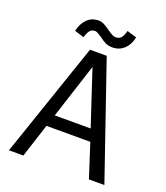

<svg xmlns="http://www.w3.org/2000/svg" viewBox="-128 -775 745 864"><g transform="rotate(20 244.0 -343.5)"><path d="M16 0ZM204 -550 16 0H85L137 -161H347L399 0H473L284 -550ZM156 -218 241 -481 328 -218ZM253 -661Q280 -642 291 -642Q310 -642 319 -653Q328 -664 334 -687L380 -673Q373 -637 350 -615.5Q327 -594 293 -594Q275 -594 260 -601.5Q245 -609 230 -621Q226 -623 215.5 -630Q205 -637 197 -637Q181 -637 172.5 -626.5Q164 -616 157 -593L112 -607Q120 -644 142 -665.5Q164 -687 196 -687Q210 -687 222.5 -680.5Q235 -674 253 -661Z"/></g></svg>

Font: Cambay Devanagari
Style: Regular
Weight: 400
Designer: Pooja Saxena
Foundry: Pooja Saxena
Version: Version 1.180;PS 001.180;hotconv 1.0.70;makeotf.lib2.5.58329